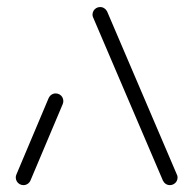

<svg xmlns="http://www.w3.org/2000/svg" viewBox="-20 -539 563 559"><path d="M48.1 0Q42.2 0 37 -3Q31.9 -5.9 28.9 -11.1Q25.9 -16.3 25.9 -22.2Q25.9 -26.7 27.8 -31.1L121.9 -254.1Q124.8 -260 130.2 -263.5Q135.6 -267 142.2 -267Q148.1 -267 153.3 -264.1Q158.5 -261.1 161.5 -255.9Q164.4 -250.7 164.4 -244.8Q164.4 -240.4 162.6 -235.9L68.5 -13Q65.6 -7 60.2 -3.5Q54.8 0 48.1 0ZM497 -22.2Q497 -16.3 494.1 -11.1Q491.1 -5.9 485.9 -3Q480.7 0 474.8 0Q468.1 0 462.8 -3.5Q457.4 -7 454.4 -13L251.5 -487.4Q249.3 -491.5 249.3 -496.3Q249.3 -502.2 252.2 -507.4Q255.2 -512.6 260.4 -515.6Q265.6 -518.5 271.5 -518.5Q278.1 -518.5 283.5 -515Q288.9 -511.5 291.9 -505.6L494.8 -31.1Q497 -27.4 497 -22.2Z"/></svg>

Font: 26F Galaxy Sans
Style: Regular
Weight: 400
Designer: C₂₉H₂₅N₃O₅
Version: Version 1.100;FEAKit 1.0